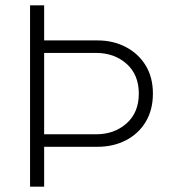

<svg xmlns="http://www.w3.org/2000/svg" viewBox="-20 -702 649 722"><path d="M93 0V-682H146V-550H347Q406 -550 453.5 -525Q501 -500 528 -455.5Q555 -411 555 -350Q555 -289 528 -244Q501 -199 453.5 -174.5Q406 -150 347 -150H146V0ZM341 -503H146V-197H341Q410 -197 456 -238Q502 -279 502 -350Q502 -421 456 -462Q410 -503 341 -503Z"/></svg>

Font: Outfit ExtraLight
Style: Regular
Weight: 200
Designer: Rodrigo Fuenzalida
Foundry: fragTYPE
Version: Version 1.100; ttfautohint (v1.8.4.7-5d5b);gftools[0.9.27]